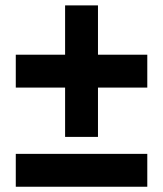

<svg xmlns="http://www.w3.org/2000/svg" viewBox="-20 -710 620 730"><path d="M227.5 -189.5V-377H40V-502H227.5V-689.5H352.5V-502H540V-377H352.5V-189.5ZM40 0V-125H540V0Z"/></svg>

Font: Urbanist
Style: Bold
Weight: 700
Designer: Corey Hu
Foundry: Corey Hu
Version: Version 1.330; ttfautohint (v1.8.4.7-5d5b)